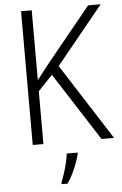

<svg xmlns="http://www.w3.org/2000/svg" viewBox="-61 -757 648 1021"><g transform="rotate(-5 262.5 -246.5)"><path d="M525 0H458L225 -363L148 -282V0H91V-714H148V-341Q163 -361 182 -385Q201 -409 223 -437L449 -714H516L265 -406ZM325 69Q319 92 309 119Q299 146 286 172.5Q273 199 257 221H226V211Q233 195 242 167.5Q251 140 258 111Q265 82 267 61H325Z"/></g></svg>

Font: Noto Sans Thai SemiCondensed Light
Style: Regular
Weight: 300
Width: 4
Designer: Monotype Design Team
Foundry: Monotype Imaging Inc.
Version: Version 2.001